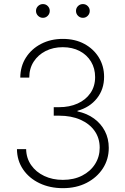

<svg xmlns="http://www.w3.org/2000/svg" viewBox="-20 -932 625 961"><path d="M294.9 9.8Q229.5 9.8 177.5 -15.1Q125.5 -40 95.5 -84.2Q65.4 -128.4 64.9 -185.5H110.8Q111.8 -140.1 136 -105.5Q160.2 -70.8 201.4 -51.3Q242.7 -31.7 294.4 -31.7Q349.6 -31.7 391.1 -53Q432.6 -74.2 455.8 -110.8Q479 -147.5 479 -192.4Q479 -240.7 453.4 -276.9Q427.7 -313 382.1 -333Q336.4 -353 275.9 -353H249V-395.5H275.9Q327.6 -395.5 368.4 -413.8Q409.2 -432.1 432.6 -466.1Q456.1 -500 456.1 -545.9Q456.1 -589.4 435.8 -623.3Q415.5 -657.2 378.9 -676.5Q342.3 -695.8 293.9 -695.8Q246.6 -695.8 208.7 -676.8Q170.9 -657.7 148.7 -623.5Q126.5 -589.4 126.5 -543.5H81.5Q82 -600.6 109.9 -644Q137.7 -687.5 185.8 -712.4Q233.9 -737.3 294.4 -737.3Q356 -737.3 402.3 -712.2Q448.7 -687 474.9 -644Q501 -601.1 501 -547.4Q501 -484.9 465.1 -439.7Q429.2 -394.5 367.7 -377.4V-374.5Q415.5 -364.3 450.7 -338.6Q485.8 -313 505.1 -275.6Q524.4 -238.3 524.4 -191.9Q524.4 -134.8 494.9 -89.1Q465.3 -43.5 413.6 -16.8Q361.8 9.8 294.9 9.8ZM395 -842.8Q380.4 -842.8 370.4 -853Q360.4 -863.3 360.4 -877.4Q360.4 -891.6 370.4 -901.6Q380.4 -911.6 395 -911.6Q409.2 -911.6 419.2 -901.6Q429.2 -891.6 429.2 -877.4Q429.2 -863.3 419.2 -853Q409.2 -842.8 395 -842.8ZM194.8 -842.8Q180.7 -842.8 170.4 -853Q160.2 -863.3 160.2 -877.4Q160.2 -891.6 170.4 -901.6Q180.7 -911.6 194.8 -911.6Q209.5 -911.6 219.2 -901.6Q229 -891.6 229 -877.4Q229 -863.3 219 -853Q209 -842.8 194.8 -842.8Z"/></svg>

Font: Inter 18pt ExtraLight
Style: Regular
Weight: 250
Designer: Rasmus Andersson
Foundry: rsms
Version: Version 4.001;git-66647c0bb